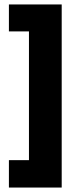

<svg xmlns="http://www.w3.org/2000/svg" viewBox="-20 -722 346 862"><path d="M257 120H110V-688H257ZM257 120H20V-3H257ZM257 -581H20V-702H257Z"/></svg>

Font: Bricolage Grotesque 36pt ExtraBold
Style: Regular
Weight: 800
Designer: Mathieu Triay
Foundry: Atelier Triay
Version: Version 1.000;gftools[0.9.30]